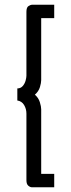

<svg xmlns="http://www.w3.org/2000/svg" viewBox="-20 -760 299 811"><path d="M154 -683.3V-421.6Q154 -410.3 148.7 -392.1Q143.3 -374 127.3 -360Q142.6 -347 148.3 -328.4Q154 -309.7 154 -298.4V-25.7H209V31H114.6Q107.4 31 99.5 24.4Q91.6 17.7 91.6 1V-280Q91.6 -299.9 81.8 -316.4Q71.9 -332.8 53.2 -335.5V-386.5Q67.2 -386.5 75.8 -396.4Q84.4 -406.2 88 -419Q91.6 -431.8 91.6 -440V-710Q91.6 -729.3 100.8 -734.6Q109.9 -740 114.6 -740H209V-683.3Z"/></svg>

Font: Raleway Thin
Style: Regular
Weight: 100
Designer: Matt McInerney, Pablo Impallari, Rodrigo Fuenzalida
Foundry: Matt McInerney, Pablo Impallari, Rodrigo Fuenzalida
Version: Version 4.026